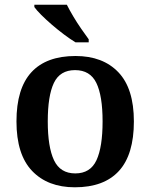

<svg xmlns="http://www.w3.org/2000/svg" viewBox="-20 -786 639 816"><path d="M298 10Q183 10 116.5 -59.5Q50 -129 50 -270Q50 -410 113.5 -479Q177 -548 301 -548Q417 -548 483 -479Q549 -410 549 -270Q549 -129 485.5 -59.5Q422 10 298 10ZM300 -49Q364 -49 390 -105Q416 -161 416 -270Q416 -379 389.5 -433.5Q363 -488 299 -488Q235 -488 209 -433.5Q183 -379 183 -270Q183 -161 209.5 -105Q236 -49 300 -49ZM301 -606Q278 -620 252 -639.5Q226 -659 200.5 -681Q175 -703 155 -723Q135 -743 126 -756V-766H264Q275 -744 291 -717Q307 -690 325 -664Q343 -638 357 -619V-606Z"/></svg>

Font: Noto Serif Toto SemiBold
Style: Regular
Weight: 600
Designer: Monotype Design Team
Foundry: Monotype Imaging Inc.
Version: Version 2.001; ttfautohint (v1.8.4.7-5d5b)